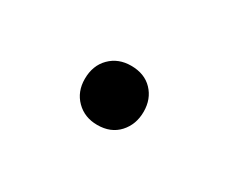

<svg xmlns="http://www.w3.org/2000/svg" viewBox="-34 -143 265 222"><g transform="rotate(30 98.5 -32.5)"><path d="M98 7Q81 7 70 -4Q59 -15 59 -32Q59 -50 70 -61Q81 -72 98 -72Q116 -72 126.5 -61Q137 -50 137 -33Q137 -16 126.5 -4.5Q116 7 98 7Z"/></g></svg>

Font: Montagu Slab 144pt ExtraLight
Style: Regular
Weight: 250
Version: Version 1.000